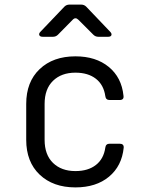

<svg xmlns="http://www.w3.org/2000/svg" viewBox="-20 -805 640 835"><path d="M308 10Q211 10 152.5 -45.5Q94 -101 94 -197V-353Q94 -449 152.5 -504.5Q211 -560 308 -560Q397 -560 453 -514Q509 -468 517 -389Q520 -370 500 -370H457Q440 -370 438 -387Q431 -436 397 -462.5Q363 -489 308 -489Q247 -489 210.5 -453.5Q174 -418 174 -353V-197Q174 -132 210.5 -96.5Q247 -61 308 -61Q363 -61 397 -87.5Q431 -114 438 -163Q440 -180 457 -180H500Q519 -180 518 -163Q510 -83 454 -36.5Q398 10 308 10ZM166 -645Q154 -645 151 -652Q148 -659 156 -667L260 -776Q269 -785 282 -785H333Q346 -785 355 -776L459 -667Q467 -659 464.5 -652Q462 -645 450 -645H408Q395 -645 386 -654L321 -719Q308 -732 296 -719L232 -654Q223 -645 210 -645Z"/></svg>

Font: Pitagon Sans Mono Light
Style: Regular
Weight: 300
Monospace: yes
Designer: Travis Tran
Foundry: Pitagon
Version: Version 1.001; ttfautohint (v1.8.4.7-5d5b);gftools[0.9.26]